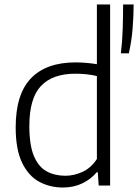

<svg xmlns="http://www.w3.org/2000/svg" viewBox="-20 -828 616 857"><path d="M261 9Q202 9 154.2 -17.2Q106.5 -43.5 78.2 -102.5Q50 -161.5 50 -259.5Q50 -407.5 118.2 -478.5Q186.5 -549.5 317.5 -549.5Q342 -549.5 366.8 -547.2Q391.5 -545 412.5 -541.5V-808H471.5V0H420.5L416.5 -59H411.5Q387 -29 348.2 -10Q309.5 9 261 9ZM271.5 -43.5Q311 -43.5 349 -61.2Q387 -79 412.5 -118.5V-488.5Q369.5 -499 316 -499Q214.5 -499 162.8 -444.2Q111 -389.5 111 -265.5Q111 -179.5 131.5 -131.2Q152 -83 188.2 -63.2Q224.5 -43.5 271.5 -43.5ZM519.5 -590Q526 -643 527.8 -701.2Q529.5 -759.5 529.5 -808H576.5Q576.5 -757 571.8 -699.2Q567 -641.5 555 -590Z"/></svg>

Font: Encode Sans Lt
Style: Regular
Weight: 300
Designer: Multiple Designers
Foundry: Impallari Type
Version: Version 3.002; ttfautohint (v1.8.3) -l 8 -r 50 -G 200 -x 14 